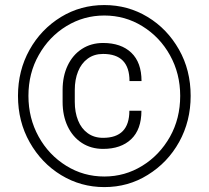

<svg xmlns="http://www.w3.org/2000/svg" viewBox="-20 -741 840 771"><path d="M225.1 -672.9Q303.7 -720.7 398.9 -720.7Q493.7 -720.7 572.5 -673.1Q651.4 -625.5 698.7 -542Q745.6 -459.5 745.6 -356Q745.6 -254.4 699.5 -171.1Q653.3 -87.9 573.2 -38.6Q495.1 10.3 398.9 10.3Q304.7 10.3 225.6 -37.8Q146.5 -85.9 99.1 -169.9Q52.2 -252.9 52.2 -356Q52.2 -457.5 98.4 -540.5Q144.5 -623.5 225.1 -672.9ZM246.1 -75.2Q315.4 -32.2 398.9 -32.2Q481.4 -32.2 551 -75Q620.6 -117.7 662.6 -191.9Q703.6 -265.1 703.6 -356Q703.6 -445.3 662.8 -518.8Q622.1 -592.3 551.8 -635.7Q482.4 -678.7 398.9 -678.7Q316.4 -678.7 246.8 -636.2Q177.2 -593.8 135.7 -520Q94.2 -447.3 94.2 -356Q94.2 -266.6 135 -192.6Q175.8 -118.7 246.1 -75.2ZM547.9 -296.4Q547.9 -221.2 506.8 -182.1Q465.8 -143.1 394 -143.1Q345.7 -143.1 308.8 -167Q272 -190.9 251.7 -233.6Q231.4 -276.4 231.4 -332V-379.4Q231.4 -435.1 251.7 -477.8Q272 -520.5 308.8 -544.4Q345.7 -568.4 394 -568.4Q466.3 -568.4 507.3 -529.3Q548.3 -490.2 548.3 -415.5H500Q500 -524.4 394 -524.4Q357.9 -524.4 332.3 -505.6Q306.6 -486.8 293.5 -454.1Q280.3 -421.4 280.3 -379.9V-332Q280.3 -290 293.5 -257.3Q306.6 -224.6 332.3 -206.1Q357.9 -187.5 394 -187.5Q499.5 -187.5 499.5 -296.4Z"/></svg>

Font: Mardoto Light
Style: Regular
Weight: 400
Designer: Christian Robertson, Vahan Hovhannisyan
Foundry: Google
Version: Version 1.000